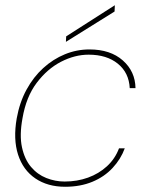

<svg xmlns="http://www.w3.org/2000/svg" viewBox="-20 -702 562 734"><path d="M229 12Q162 12 115 -20Q68 -52 49 -111Q30 -170 44 -250Q55 -311 81.5 -359.5Q108 -408 145.5 -442Q183 -476 228 -494.5Q273 -513 322 -513Q402 -513 449.5 -471Q497 -429 498 -365H476Q473 -424 430.5 -458.5Q388 -493 319 -493Q266 -493 213.5 -466Q161 -439 120.5 -385.5Q80 -332 66 -250Q54 -185 64 -139Q74 -93 98.5 -64Q123 -35 157 -21.5Q191 -8 227 -8Q275 -8 316.5 -23Q358 -38 389 -66.5Q420 -95 435 -135H457Q442 -94 410.5 -60Q379 -26 333 -7Q287 12 229 12ZM232 -542 233 -563 419 -682 418 -658Z"/></svg>

Font: DM Sans 18pt Thin
Style: Italic
Weight: 250
Italic angle: -10°
Designer: Colophon Foundry, Jonny Pinhorn
Foundry: Colophon Foundry
Version: Version 4.004;gftools[0.9.30]